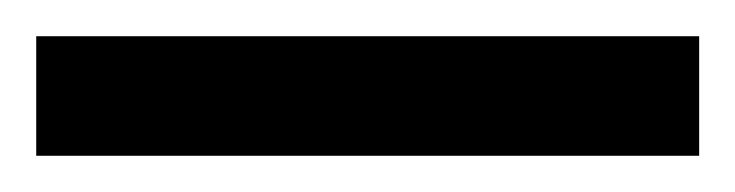

<svg xmlns="http://www.w3.org/2000/svg" viewBox="-22 -23 406 106"><path d="M-2 63V-3H364V63Z"/></svg>

Font: Noto Sans Telugu UI ExtraCondensed SemiBold
Style: Regular
Weight: 600
Width: 2
Designer: Jelle Bosma - Monotype Design Team
Foundry: Monotype Imaging Inc.
Version: Version 2.005; ttfautohint (v1.8.4.7-5d5b)